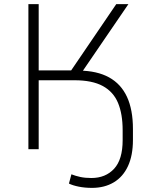

<svg xmlns="http://www.w3.org/2000/svg" viewBox="-20 -725 738 933"><path d="M427 188Q392 188 362.5 182Q333 176 315 167L327 122Q347 130 370.5 135Q394 140 424 140Q493 140 534.5 95Q576 50 576 -44V-92Q576 -171 553.5 -225Q531 -279 479.5 -307Q428 -335 342 -335H168V0H118V-705H168V-383H339L315 -367L545 -705H604L369 -361L364 -382Q452 -381 510 -349Q568 -317 597 -254.5Q626 -192 626 -98V-45Q626 30 602 82Q578 134 533 161Q488 188 427 188Z"/></svg>

Font: Nunito Sans 7pt ExtraLight
Style: Regular
Weight: 250
Designer: Vernon Adams
Foundry: Vernon Adams
Version: Version 3.101;gftools[0.9.27]